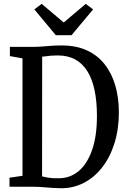

<svg xmlns="http://www.w3.org/2000/svg" viewBox="-20 -992 674 1020"><path d="M300.5 8Q277 7.5 258 6.2Q239 5 222.5 3.5Q206 2 189.2 1Q172.5 0 153.5 0H30.5V-48L99.5 -58V-682L32.5 -694V-743H152Q182 -743 205.8 -745Q229.5 -747 253.5 -748.8Q277.5 -750.5 308 -750.5Q385.5 -750.5 442.5 -724Q499.5 -697.5 537 -649.2Q574.5 -601 593 -536.2Q611.5 -471.5 611.5 -395Q611.5 -306 588.2 -231.5Q565 -157 523 -103Q481 -49 424.2 -20Q367.5 9 300.5 8ZM295 -45Q354.5 -46 399.2 -84.2Q444 -122.5 469.5 -196Q495 -269.5 495 -375.5Q495 -452.5 482.5 -512.2Q470 -572 444.5 -613.2Q419 -654.5 379.8 -676Q340.5 -697.5 286.5 -697.5Q264.5 -697.5 250.2 -696.2Q236 -695 225.5 -693.2Q215 -691.5 204 -691L203.5 -55Q219.5 -51 232.2 -48.8Q245 -46.5 259.5 -45.5Q274 -44.5 295 -45ZM276.5 -805 162.5 -942 201.5 -971.5 318.5 -872.5 435.5 -971.5 474.5 -942 360 -805Z"/></svg>

Font: Merriweather 24pt SemiCondensed
Style: Regular
Weight: 400
Width: 4
Designer: Eben Sorkin
Foundry: Eben Sorkin
Version: Version 2.100